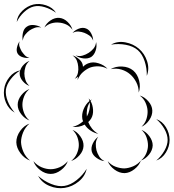

<svg xmlns="http://www.w3.org/2000/svg" viewBox="-67 -835 883 977"><path d="M18 -723Q21 -755 46 -779.5Q71 -804 103 -812Q134 -819 167.5 -808Q201 -797 218 -770Q192 -789 161 -798.5Q130 -808 105 -802Q80 -796 56 -774Q32 -752 18 -723ZM159 -695Q168 -716 190 -731Q212 -746 235 -744Q258 -742 277 -723.5Q296 -705 302 -683Q289 -702 270 -710.5Q251 -719 233 -720Q215 -722 195 -716.5Q175 -711 159 -695ZM49 -628Q45 -645 49.5 -667Q54 -689 69 -699Q84 -710 106 -707.5Q128 -705 143 -695Q125 -699 110 -693.5Q95 -688 83 -680Q71 -671 61 -658.5Q51 -646 49 -628ZM302 -667Q313 -681 333.5 -689Q354 -697 371 -690Q387 -684 397 -665Q407 -646 407 -628Q401 -645 388 -654Q375 -663 362 -668Q349 -673 333 -674.5Q317 -676 302 -667ZM83 -541Q68 -538 49.5 -543.5Q31 -549 23 -562Q15 -575 19.5 -594Q24 -613 33 -625Q28 -610 32.5 -597.5Q37 -585 43 -574Q50 -564 59 -554Q68 -544 83 -541ZM498 -608Q531 -627 571 -619.5Q611 -612 640 -587Q669 -562 681.5 -523.5Q694 -485 680 -449Q681 -487 669 -523.5Q657 -560 634 -580Q611 -600 573.5 -607Q536 -614 498 -608ZM422 -621Q427 -601 420 -578.5Q413 -556 397 -545Q380 -535 356.5 -538Q333 -541 318 -553Q336 -547 353 -552Q370 -557 384 -566Q397 -574 408.5 -587.5Q420 -601 422 -621ZM328 -428Q328 -436 330 -445Q322 -438 313 -434Q326 -447 329.5 -464Q333 -481 331 -496Q330 -511 324 -526.5Q318 -542 302 -553Q320 -548 337 -532.5Q354 -517 355 -498V-495Q368 -508 383 -513Q406 -522 434.5 -513Q463 -504 480 -485Q457 -497 433.5 -497.5Q410 -498 391 -491Q372 -483 354.5 -467.5Q337 -452 328 -428ZM8 -262Q-22 -279 -36.5 -312.5Q-51 -346 -46 -380Q-42 -414 -19 -442.5Q4 -471 36 -477Q41 -493 54.5 -506.5Q68 -520 83 -525Q68 -512 62.5 -494.5Q57 -477 57 -461Q57 -445 62.5 -428Q68 -411 83 -398Q64 -404 48.5 -422.5Q33 -441 33 -461Q33 -469 35 -476Q7 -458 -13 -431.5Q-33 -405 -37 -379Q-40 -351 -27.5 -319.5Q-15 -288 8 -262ZM496 -483Q521 -498 554.5 -496.5Q588 -495 611 -476Q633 -457 641 -424.5Q649 -392 639 -364Q639 -393 626 -417.5Q613 -442 595 -457Q577 -473 551 -481Q525 -489 496 -483ZM83 -222Q59 -231 41 -254Q23 -277 23 -302Q23 -327 41 -350Q59 -373 83 -382Q64 -366 55.5 -344Q47 -322 47 -302Q47 -282 55.5 -260Q64 -238 83 -222ZM644 -349Q668 -342 687.5 -320Q707 -298 708 -273Q709 -248 692.5 -224Q676 -200 653 -190Q671 -207 678 -229Q685 -251 684 -271Q683 -291 673.5 -312.5Q664 -334 644 -349ZM433 -154Q413 -158 394 -170.5Q375 -183 364 -201Q333 -185 302 -190Q318 -193 331.5 -200.5Q345 -208 356 -218Q353 -224 352 -230Q348 -254 358.5 -279.5Q369 -305 388 -321Q387 -328 384 -334Q389 -330 392 -324Q396 -327 400 -329Q397 -325 394 -321Q405 -301 406.5 -276Q408 -251 397 -232Q391 -222 382 -214Q389 -196 401.5 -180.5Q414 -165 433 -154ZM376 -244Q384 -258 388 -276.5Q392 -295 390 -314Q379 -297 376 -278Q373 -259 375 -242ZM728 -229Q759 -218 777.5 -187.5Q796 -157 796 -123Q796 -90 777.5 -59.5Q759 -29 728 -18Q753 -39 769.5 -68Q786 -97 786 -123Q786 -150 769.5 -179Q753 -208 728 -229ZM86 -18Q58 -28 37.5 -55Q17 -82 16 -111Q16 -141 35.5 -168.5Q55 -196 83 -206Q61 -187 50.5 -161Q40 -135 40 -112Q41 -88 52 -62.5Q63 -37 86 -18ZM302 -174Q325 -165 342 -141Q359 -117 358 -92Q357 -67 337.5 -45Q318 -23 295 -16Q314 -31 323.5 -52Q333 -73 334 -93Q335 -113 327.5 -135Q320 -157 302 -174ZM653 -174Q676 -165 693 -142Q710 -119 710 -95Q709 -70 691 -48Q673 -26 650 -18Q669 -34 677.5 -55Q686 -76 686 -95Q686 -115 678.5 -136.5Q671 -158 653 -174ZM465 -15Q445 -17 425 -31Q405 -45 400 -64Q395 -84 405.5 -105.5Q416 -127 433 -139Q421 -122 420.5 -104Q420 -86 424 -70Q428 -55 437.5 -39.5Q447 -24 465 -15ZM650 -18Q641 7 617 26Q593 45 567 46Q540 46 515.5 28Q491 10 481 -15Q498 5 521.5 13.5Q545 22 566 22Q587 21 610 11.5Q633 2 650 -18ZM278 -15Q269 11 243.5 30.5Q218 50 191 50Q163 50 137.5 30.5Q112 11 103 -15Q121 6 144.5 16Q168 26 191 26Q213 26 236.5 16Q260 6 278 -15ZM374 24Q366 62 333.5 88.5Q301 115 262 121Q223 127 184.5 111Q146 95 127 60Q156 86 193 101Q230 116 261 111Q292 106 323 81.5Q354 57 374 24Z"/></svg>

Font: Rubik Puddles
Style: Regular
Weight: 400
Designer: Hubert and Fischer, NaN
Foundry: Hubert and Fischer, NaN
Version: Version 2.200